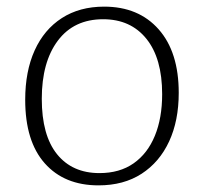

<svg xmlns="http://www.w3.org/2000/svg" viewBox="-20 -552 615 579"><path d="M294 -532Q398 -532 458.5 -463.5Q519 -395 519 -272Q519 -188 490 -125.5Q461 -63 407 -28Q353 7 277 7Q174 7 115 -59.5Q56 -126 56 -251Q56 -337 84.5 -400Q113 -463 166.5 -497.5Q220 -532 294 -532ZM291 -494Q203 -494 154.5 -429.5Q106 -365 106 -254Q106 -144 152 -87Q198 -30 280 -30Q341 -30 383 -59.5Q425 -89 447 -142.5Q469 -196 469 -268Q469 -376 421.5 -435Q374 -494 291 -494Z"/></svg>

Font: Bitter Thin Light
Style: Regular
Weight: 300
Version: Version 2.002